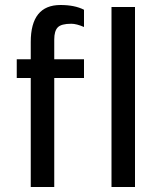

<svg xmlns="http://www.w3.org/2000/svg" viewBox="-20 -748 647 768"><path d="M222 -728Q279 -728 316 -709V-640Q286 -653 265 -653Q225 -653 211 -638.5Q197 -624 197 -590V-511H316V-436H197V0H103V-436H47V-511H103V-580Q103 -728 222 -728ZM520 -720V0H426V-720Z"/></svg>

Font: Chivo
Style: Regular
Weight: 400
Designer: Hector Gatti
Foundry: Omnibus-Type
Version: Version 1.007;PS 001.007;hotconv 1.0.88;makeotf.lib2.5.64775